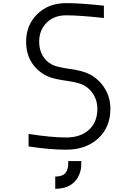

<svg xmlns="http://www.w3.org/2000/svg" viewBox="-20 -947 726 1228"><path d="M466.1 205.1Q422.5 260.4 333.3 260.4V182.3Q379.6 182.3 398.4 159.5Q406.9 149.1 411.1 135.4Q415.4 121.7 416 112Q416.7 102.2 416.7 83.3H500Q500 108.1 499 122.7Q498 137.4 489.9 161.1Q481.8 184.9 466.1 205.1ZM403.6 10.4Q296.9 10.4 162.8 -10.4V-90.5Q307.3 -67.7 403.6 -67.7Q495.4 -67.7 549.2 -117.2Q602.9 -166.7 602.9 -250.7Q602.9 -298.2 581.1 -337.2Q559.2 -376.3 520.8 -399.1Q487 -418.6 411.5 -429.4Q335.9 -440.1 302.7 -451.8Q231.8 -477.9 189.5 -536.8Q147.1 -595.7 147.1 -680.3Q147.1 -787.1 218.8 -857.1Q290.4 -927.1 403.6 -927.1Q491.5 -927.1 644.5 -910.8V-832Q486.3 -849 403.6 -849Q324.9 -849 277.7 -801.1Q230.5 -753.3 230.5 -680.3Q230.5 -628.9 252.9 -590.8Q275.4 -552.7 313.8 -533.2Q343.8 -517.6 427.7 -505.9Q511.7 -494.1 553.4 -472Q613.9 -440.1 650.1 -381.5Q686.2 -322.9 686.2 -250.7Q686.2 -134.1 608.1 -61.8Q529.9 10.4 403.6 10.4Z"/></svg>

Font: Monoid
Style: Regular
Weight: 400
Width: 4
Monospace: yes
Designer: Andreas Larsen (@larsenwork)
Version: Version 0.61